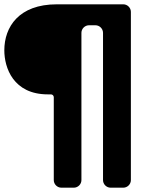

<svg xmlns="http://www.w3.org/2000/svg" viewBox="-26 -762 696 889"><path d="M580 72V-707C580 -726 564 -742 545 -742H237C61 -742 -6 -637 -6 -529C-6 -449 35 -325 196 -325H210C217 -325 223 -319 223 -312V72C223 91 239 107 258 107H316C335 107 351 91 351 72V-610C351 -629 367 -645 386 -645H416C435 -645 451 -629 451 -610V72C451 91 467 107 486 107H545C564 107 580 91 580 72Z"/></svg>

Font: Trueno
Style: RoundBd
Weight: 700
Designer: Julieta Ulanovsky, Jasper
Foundry: Julieta Ulanovsky, Cannot Into Space Fonts
Version: Version 3.001